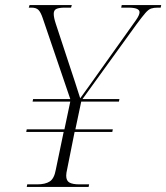

<svg xmlns="http://www.w3.org/2000/svg" viewBox="-20 -734 653 754"><path d="M85 0 87 -10H126Q158 -10 175.5 -21.5Q193 -33 199 -67L230 -216H83L85 -226H233L256 -335H108L110 -345H256L148 -662Q140 -686 131 -695Q122 -704 104 -704H93L96 -714H262L259 -704H235Q212 -704 201.5 -699Q191 -694 191 -680Q191 -665 199 -641L251 -483Q261 -453 274 -413.5Q287 -374 295 -348Q312 -372 335 -403.5Q358 -435 373 -457L477 -603Q500 -635 514 -655Q528 -675 528 -686Q528 -704 484 -704H456L458 -714H613L611 -704H599Q584 -704 573.5 -700.5Q563 -697 550.5 -682.5Q538 -668 515 -637L304 -345H449L447 -335H299L276 -226H423L421 -216H273L244 -71Q240 -54 240 -44Q240 -24 253 -17Q266 -10 291 -10H330L328 0Z"/></svg>

Font: Noto Serif Display ExtraLight
Style: Italic
Weight: 200
Italic angle: -12°
Designer: Monotype Design Team
Foundry: Monotype Imaging Inc.
Version: Version 2.009